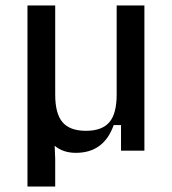

<svg xmlns="http://www.w3.org/2000/svg" viewBox="-20 -554 632 706"><path d="M81 -534H183V-206Q183 -136 210 -104.5Q237 -73 296 -73Q355 -73 382 -104.5Q409 -136 409 -206V-534H511V0H425V-94H398Q362 8 259 8Q212 8 181 -18Q183 20 183 31V132H81Z"/></svg>

Font: Mozilla Headline BETA
Style: Regular
Weight: 400
Designer: Studio DRAMA
Foundry: Studio DRAMA
Version: Version 0.100